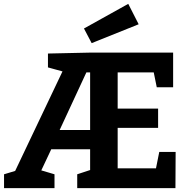

<svg xmlns="http://www.w3.org/2000/svg" viewBox="-20 -977 982 997"><path d="M1 0V-72L87 -98L49 -69L312 -622L327 -600L229 -627V-699L455 -704H879V-524H794L773 -627L799 -601H569L591 -623V-390L569 -413H801V-313H569L591 -339V-80L569 -103H811L785 -78L807 -188H892L891 0H381V-72L466 -100L448 -76V-225L470 -202H226L257 -225L183 -68L175 -98L263 -72V0ZM281 -283 265 -302H470L448 -283V-616L470 -601H407L435 -615ZM456 -753 416 -829 646 -957 700 -851Z"/></svg>

Font: Bitter Thin
Style: Bold
Weight: 700
Version: Version 3.021